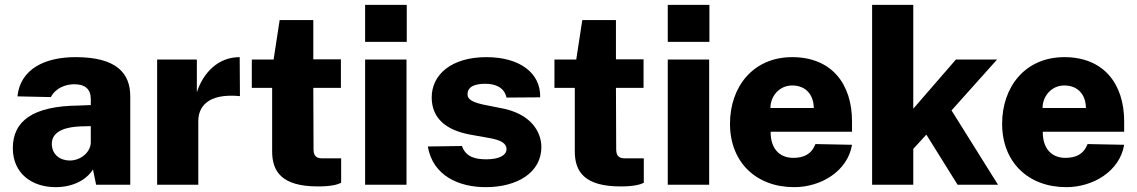

<svg xmlns="http://www.w3.org/2000/svg" viewBox="-20 -763 4697 793"><path d="M210 10C281 10 337 -20 364 -63L377 0H518V-365C518 -461 461 -527 292 -527C165 -527 64 -478 52 -365L190 -362C211 -401 251 -414 284 -415C331 -416 355 -395 355 -354V-329L303 -327C117 -325 33 -264 33 -151C33 -47 111 10 210 10ZM268 -100C228 -100 194 -125 194 -169C194 -226 261 -239 313 -241L355 -242V-174C354 -135 314 -100 268 -100Z M629 0H799V-263C799 -319 835 -379 971 -366L970 -527C879 -527 819 -461 793 -382V-517H629Z M1388 -400V-518H1274V-680H1135L1110 -517H1020V-400H1104V-138C1104 -55 1143 7 1293 7C1349 7 1375 -1 1389 -8V-109H1311C1290 -109 1275 -116 1275 -146L1274 -400Z M1660 -743H1488V-590H1660ZM1659 -517H1488V0H1659Z M1986 10C2116 10 2216 -50 2216 -156C2216 -201 2191 -283 2066 -313L1991 -328C1932 -339 1911 -352 1911 -373C1911 -407 1944 -417 1985 -417C2026 -417 2063 -402 2072 -360L2211 -361C2214 -461 2127 -527 1989 -527C1845 -527 1762 -455 1763 -359C1764 -272 1825 -225 1922 -207L2006 -192C2047 -184 2072 -172 2072 -147C2072 -122 2042 -105 1989 -105C1946 -105 1904 -113 1888 -160L1747 -158C1768 -35 1878 10 1986 10Z M2638 -400V-518H2524V-680H2385L2360 -517H2270V-400H2354V-138C2354 -55 2393 7 2543 7C2599 7 2625 -1 2639 -8V-109H2561C2540 -109 2525 -116 2525 -146L2524 -400Z M2910 -743H2738V-590H2910ZM2909 -517H2738V0H2909Z M3163 -219H3499V-262C3499 -416 3415 -527 3252 -527C3090 -527 2995 -404 2995 -252C2995 -93 3103 10 3260 10C3371 10 3481 -56 3499 -165L3348 -168C3331 -125 3299 -111 3256 -111C3200 -111 3162 -149 3163 -219ZM3162 -317C3162 -365 3198 -410 3252 -410C3311 -410 3341 -368 3341 -317Z M4102 0 3910 -307 4098 -517H3928L3752 -314V-743H3582V0H3752V-148L3806 -207L3935 0Z M4287 -219H4623V-262C4623 -416 4539 -527 4376 -527C4214 -527 4119 -404 4119 -252C4119 -93 4227 10 4384 10C4495 10 4605 -56 4623 -165L4472 -168C4455 -125 4423 -111 4380 -111C4324 -111 4286 -149 4287 -219ZM4286 -317C4286 -365 4322 -410 4376 -410C4435 -410 4465 -368 4465 -317Z"/></svg>

Font: United Sans ExtraBold
Style: Regular
Weight: 800
Designer: Pablo Impallari, Rodrigo Fuenzalida (Modified by Dan O. Williams)
Version: Version 1.000;PS 001.000;hotconv 1.0.88;makeotf.lib2.5.64775